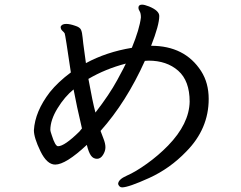

<svg xmlns="http://www.w3.org/2000/svg" viewBox="-20 -769 1040 827"><path d="M230 -139.2Q257.8 -139.2 321.8 -202.1L333 -215.8Q310.1 -313 296.9 -383.8Q258.8 -353 227.8 -302.5Q196.8 -252 196.8 -209Q196.8 -204.1 203.1 -186Q217.8 -139.2 230 -139.2ZM391.1 -284.2Q451.2 -361.8 485.1 -424.3Q519 -486.8 522 -495.1Q434.1 -472.2 360.8 -429.2Q378.9 -329.1 391.1 -284.2ZM505.9 38.1Q494.1 38.1 488.8 23.9Q488.8 3.9 526.4 -12.5Q564 -28.8 613 -64Q662.1 -99.1 704.1 -142.1Q794.9 -235.8 796.9 -331.1Q796.9 -420.9 747.6 -464.4Q698.2 -507.8 620.1 -507.8L604 -506.8Q523.9 -329.1 413.1 -205.1Q417 -193.8 425.5 -172.4Q434.1 -150.9 434.1 -134.8Q434.1 -118.2 423.6 -101.6Q413.1 -85 397.9 -85Q381.8 -85 371.8 -98.9Q361.8 -112.8 354 -145Q263.2 -60.1 217.8 -60.1Q182.1 -60.1 154.1 -117.9Q126 -175.8 126 -208Q130.9 -289.1 194.8 -372.1Q230 -416 285.2 -457Q261.2 -621.1 258.5 -625.5Q255.9 -629.9 248.5 -636.5Q241.2 -643.1 241.2 -653.8Q246.1 -666 265.1 -666Q280.8 -666 303.2 -658.2Q324.2 -651.9 329.1 -640.4Q334 -628.9 335.9 -606.9Q337.9 -585 342.5 -553Q347.2 -521 350.1 -497.1Q438 -544.9 547.9 -563Q581.1 -644 586.9 -693.8Q586.9 -711.9 581.5 -720.5Q576.2 -729 576.2 -734.9Q576.2 -749 591.8 -749Q602.1 -749 622.1 -741.2Q666 -723.1 666 -700.2Q666 -661.1 630.9 -571.8Q775.9 -571.8 846.2 -462.9Q878.9 -412.1 878.9 -342.8Q878.9 -213.9 782.2 -116.2Q711.9 -43 622.6 -2.4Q533.2 38.1 505.9 38.1Z"/></svg>

Font: LXGW WenKai Mono GB Screen
Style: Regular
Weight: 400
Monospace: yes
Designer: LXGW / Fontworks Inc.
Foundry: LXGW / Fontworks Inc.
Version: Version 1.510;January 18,2025